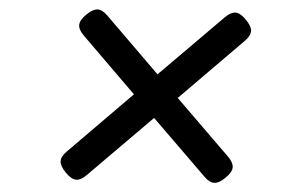

<svg xmlns="http://www.w3.org/2000/svg" viewBox="-20 -491 640 413"><path d="M318.8 -331.1 463.9 -454.1Q476.6 -464.8 486.8 -463.9Q497.1 -462.9 508.8 -448.7Q520.5 -434.6 520 -424.3Q519.5 -414.1 506.8 -403.3L362.3 -280.3L470.7 -153.8Q481.4 -141.1 480.5 -130.9Q479.5 -120.6 465.3 -108.9Q451.2 -97.2 440.9 -97.7Q430.7 -98.1 419.9 -110.8L311.5 -237.3L166.5 -114.3Q153.8 -103.5 143.6 -104.5Q133.3 -105.5 121.6 -119.6Q109.9 -133.8 110.4 -144Q110.8 -154.3 123.5 -165L268.1 -288.1L160.2 -414.6Q149.4 -427.2 150.4 -437.5Q151.4 -447.8 165.5 -459.5Q179.7 -471.2 189.9 -470.7Q200.2 -470.2 210.9 -457.5Z"/></svg>

Font: Courier Prime
Style: Italic
Weight: 400
Monospace: yes
Designer: Alan Dague-Greene
Foundry: Quote-Unquote Apps
Version: Version 1.202